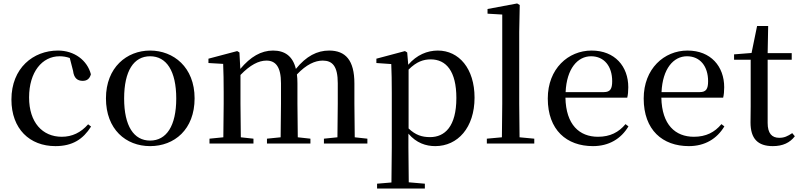

<svg xmlns="http://www.w3.org/2000/svg" viewBox="-20 -829 4621 1109"><path d="M300 15C399 15 460 -25 506 -98L489 -111C447 -63 396 -39 337 -39C225 -39 148 -122 148 -266C148 -414 224 -504 324 -504C344 -504 363 -501 383 -494L402 -420C407 -378 427 -362 458 -362C482 -362 498 -374 505 -400C484 -481 409 -537 315 -537C172 -537 46 -436 46 -254C46 -84 152 15 300 15Z M847 15C987 15 1104 -81 1104 -261C1104 -441 982 -537 847 -537C713 -537 592 -440 592 -261C592 -82 707 15 847 15ZM847 -17C753 -17 697 -101 697 -260C697 -420 753 -504 847 -504C941 -504 998 -420 998 -260C998 -101 941 -17 847 -17Z M1928 0H2102V-28L2029 -36L2027 -230V-347C2027 -481 1976 -537 1881 -537C1812 -537 1749 -505 1689 -431C1671 -505 1625 -537 1557 -537C1488 -537 1427 -501 1368 -431L1363 -526L1350 -534L1184 -490V-465L1269 -460C1271 -410 1272 -363 1272 -296V-230L1270 -36L1190 -28V0H1444V-28L1371 -36L1369 -230V-396C1425 -454 1474 -479 1519 -479C1572 -479 1603 -443 1603 -348V-230L1601 -36L1522 -28V0H1773V-28L1700 -36L1698 -230V-348C1698 -367 1697 -384 1695 -399C1750 -457 1800 -479 1844 -479C1900 -479 1931 -447 1931 -348V-230L1929 -36L1851 -28V0Z M2494 15C2624 15 2721 -92 2721 -265C2721 -433 2631 -537 2509 -537C2448 -537 2387 -512 2338 -455L2332 -526L2319 -534L2154 -490V-465L2240 -459C2242 -410 2243 -361 2243 -293V23L2241 225L2158 232V260H2434V232L2341 224L2339 23V-57C2385 -3 2440 15 2494 15ZM2340 -427C2387 -474 2427 -486 2468 -486C2557 -486 2616 -418 2616 -263C2616 -98 2549 -37 2464 -37C2417 -37 2380 -49 2340 -87Z M2878 0H3066V-28L2981 -36L2979 -230V-644L2982 -800L2967 -809L2796 -777V-750L2881 -745V-230L2879 -36L2792 -28V0Z M3405 15C3497 15 3567 -27 3610 -99L3593 -112C3554 -65 3504 -39 3434 -39C3327 -39 3249 -108 3246 -265H3603C3607 -281 3609 -301 3609 -325C3609 -445 3532 -537 3397 -537C3262 -537 3144 -432 3144 -260C3144 -78 3253 15 3405 15ZM3247 -297C3253 -432 3316 -504 3394 -504C3470 -504 3516 -446 3516 -360C3516 -316 3505 -297 3468 -297Z M3959 15C4051 15 4121 -27 4164 -99L4147 -112C4108 -65 4058 -39 3988 -39C3881 -39 3803 -108 3800 -265H4157C4161 -281 4163 -301 4163 -325C4163 -445 4086 -537 3951 -537C3816 -537 3698 -432 3698 -260C3698 -78 3807 15 3959 15ZM3801 -297C3807 -432 3870 -504 3948 -504C4024 -504 4070 -446 4070 -360C4070 -316 4059 -297 4022 -297Z M4444 15C4502 15 4543 -5 4571 -42L4556 -60C4529 -42 4510 -33 4481 -33C4438 -33 4414 -59 4414 -119V-484H4553V-522H4414L4417 -679H4353L4321 -523L4220 -515V-484H4316V-215C4316 -178 4315 -155 4315 -122C4315 -28 4357 15 4444 15Z"/></svg>

Font: Source Han Serif SC Medium
Style: Regular
Weight: 500
Designer: Ryoko NISHIZUKA 西塚涼子 (kana & ideographs); Frank Grießhammer (Latin, Greek & Cyrillic); Wenlong ZHANG 张文龙 (bopomofo); San
Foundry: Adobe
Version: Version 2.003;hotconv 1.1.1;makeotfexe 2.6.0